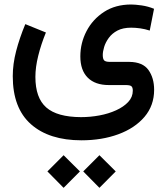

<svg xmlns="http://www.w3.org/2000/svg" viewBox="-20 -395 761 874"><path d="M358.9 385.3 432.6 311.5 506.8 385.3 432.6 460ZM195.8 385.3 269.5 311.5 343.8 385.3 269.5 460ZM189 -247.1Q167 -193.4 154.1 -141.4Q141.1 -89.4 141.1 -44.9Q141.1 50.8 190.7 94.2Q240.2 137.7 348.6 138.2Q391.1 138.2 432.9 130.4Q474.6 122.6 508.8 106.9Q543 91.3 563.7 69.1Q584.5 46.9 584.5 17.6Q584.5 3.4 578.4 -2.2Q572.3 -7.8 552.2 -7.8H475.6Q413.1 -7.8 379.4 -41.5Q345.7 -75.2 345.7 -138.2Q345.7 -199.2 373.8 -253.2Q401.9 -307.1 453.6 -340.8Q505.4 -374.5 577.1 -374.5Q595.2 -374.5 624.5 -370.4Q653.8 -366.2 681.2 -355L661.6 -255.9Q640.6 -262.7 618.7 -265.9Q596.7 -269 577.1 -269Q539.6 -269 514.6 -255.9Q489.7 -242.7 475.1 -222.4Q460.4 -202.1 454.1 -181.2Q447.8 -160.2 447.8 -144.5Q447.8 -127.4 453.9 -120.4Q460 -113.3 480.5 -113.3H568.4Q629.9 -112.8 655.8 -76.4Q681.6 -40 681.6 13.7Q681.6 85.4 637.7 137Q593.8 188.5 518.8 216.1Q443.8 243.7 351.1 243.7Q203.6 243.7 120.8 170.4Q38.1 97.2 38.1 -48.3Q38.1 -103.5 53.5 -162.6Q68.8 -221.7 95.2 -285.2Z"/></svg>

Font: Vazir Medium WOL-UI
Style: Medium-WOL-UI
Weight: 500
Designer: Saber Rastikerdar
Foundry: Saber Rastikerdar
Version: Version 30.1.0